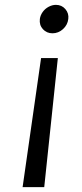

<svg xmlns="http://www.w3.org/2000/svg" viewBox="-20 -520 338 790"><path d="M144 -442Q146 -457 155.5 -470.5Q165 -484 180 -492Q195 -500 210 -500Q234 -500 249 -482.5Q264 -465 261 -442Q258 -417 239 -400Q220 -383 196 -383Q172 -383 156.5 -400Q141 -417 144 -442ZM73 250 149 -281H218L162 250Z"/></svg>

Font: Orkney
Style: Italic
Weight: 400
Italic angle: -7°
Designer: Samuel Oakes and Alfredo Marco Pradil
Foundry: Alfredo Marco Pradil
Version: 1.0; ttfautohint (v1.5)